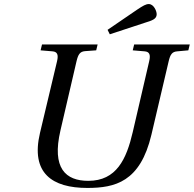

<svg xmlns="http://www.w3.org/2000/svg" viewBox="-20 -911 955 946"><path d="M510 -764 521 -742 691 -798C730 -810 752 -817 752 -841C752 -856 738 -891 713 -891C699 -891 685 -883 655 -863ZM177 -256C130 -57 238 15 410 15C546 15 671 -14 726 -247L811 -609C819 -643 828 -656 853 -658L908 -663L915 -692H641L634 -663L693 -658C716 -656 723 -642 715 -609L634 -260C603 -127 554 -20 415 -20C304 -20 234 -81 278 -269L357 -609C365 -643 374 -657 399 -659L454 -663L461 -692H187L180 -663L239 -658C262 -656 269 -642 261 -609Z"/></svg>

Font: Heuristica
Style: Italic
Weight: 400
Italic angle: -13°
Version: Version 1.0.1